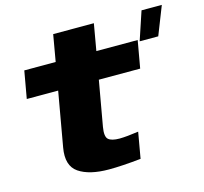

<svg xmlns="http://www.w3.org/2000/svg" viewBox="-106 -851 1040 978"><g transform="rotate(-15 414.0 -362.0)"><path d="M352 8.5Q248.5 8.5 193.2 -29.2Q138 -67 154.5 -160L205 -446.5H39.5L65 -590.5H230.5L255 -731H469.5L445 -590.5H663L637.5 -446.5H419.5L377.5 -209Q369 -159.5 385.5 -144.5Q402 -129.5 444.5 -129.5Q483 -130 544.5 -139L520.5 -2Q419 8.5 352 8.5ZM671 -581.5 721 -731.5H828L769 -581.5Z"/></g></svg>

Font: Anybody ExtraExpanded ExtraBold
Style: Italic
Weight: 800
Width: 8
Italic angle: -10°
Designer: Tyler Finck
Foundry: Etcetera Type Company
Version: Version 1.010; ttfautohint (v1.8.3) -l 8 -r 50 -G 200 -x 14 